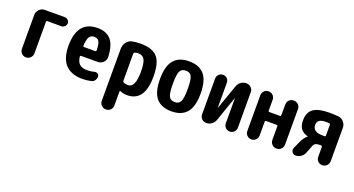

<svg xmlns="http://www.w3.org/2000/svg" viewBox="-48 -1132 3597 1953"><g transform="rotate(20 1750.0 -155.0)"><path d="M405.3 -519.5Q424.8 -519.5 439.9 -505.4Q455.1 -491.2 455.1 -471.2Q455.1 -451.2 439.9 -436Q424.8 -420.9 405.3 -420.9H252.9Q241.2 -420.9 241.2 -410.2V-68.4Q241.2 -40 221.2 -20Q201.2 0 172.9 0Q144.5 0 125 -20Q105.5 -40 105.5 -68.4V-434.6Q105.5 -469.7 130.4 -494.6Q155.3 -519.5 190.4 -519.5Z M814.5 -300.8Q825.2 -300.8 825.2 -313.5Q824.2 -383.8 808.1 -409.2Q792 -434.6 754.9 -434.6Q721.7 -434.6 704.1 -408.2Q686.5 -381.8 682.6 -313.5Q682.6 -301.8 694.3 -300.8ZM759.8 -530.3Q854.5 -530.3 904.3 -472.7Q954.1 -415 959 -290Q960 -254.9 935.1 -230.5Q910.2 -206.1 873 -206.1H696.3Q692.4 -206.1 688.5 -202.1Q684.6 -198.2 685.5 -194.3Q693.4 -136.7 721.7 -113.3Q750 -89.8 804.7 -89.8Q842.8 -89.8 880.9 -100.6Q898.4 -105.5 914.1 -95.2Q929.7 -85 929.7 -66.4Q929.7 -43 916.5 -24.4Q903.3 -5.9 880.9 -1Q834 9.8 785.2 9.8Q666 9.8 603 -57.1Q540 -124 540 -259.8Q540 -530.3 759.8 -530.3Z M1245.1 -89.8Q1323.2 -89.8 1323.2 -259.8Q1323.2 -356.4 1302.7 -393.1Q1282.2 -429.7 1235.4 -429.7Q1215.8 -429.7 1197.3 -423.8Q1187.5 -420.9 1186.5 -409.2V-116.2Q1186.5 -104.5 1196.3 -99.6Q1215.8 -89.8 1245.1 -89.8ZM1224.6 -530.3Q1351.6 -530.3 1405.8 -469.2Q1460 -408.2 1460 -259.8Q1460 9.8 1269.5 9.8Q1230.5 9.8 1198.2 -4.9Q1194.3 -6.8 1190.4 -4.9Q1186.5 -2.9 1186.5 1V152.3Q1186.5 180.7 1167 200.2Q1147.5 219.7 1118.2 219.7Q1089.8 219.7 1069.8 199.7Q1049.8 179.7 1049.8 152.3V-410.2Q1049.8 -450.2 1071.8 -481.4Q1093.8 -512.7 1130.9 -521.5Q1173.8 -530.3 1224.6 -530.3Z M1687.5 -124Q1705.1 -89.8 1750 -89.8Q1794.9 -89.8 1812.5 -124Q1830.1 -158.2 1830.1 -260.3Q1830.1 -362.3 1812.5 -396Q1794.9 -429.7 1750 -429.7Q1705.1 -429.7 1687.5 -396Q1669.9 -362.3 1669.9 -260.3Q1669.9 -158.2 1687.5 -124ZM1585 -465.3Q1639.6 -530.3 1750 -530.3Q1860.4 -530.3 1915 -465.3Q1969.7 -400.4 1969.7 -260.3Q1969.7 -120.1 1915 -55.2Q1860.4 9.8 1750 9.8Q1639.6 9.8 1585 -55.2Q1530.3 -120.1 1530.3 -260.3Q1530.3 -400.4 1585 -465.3Z M2373 -519.5Q2402.3 -519.5 2423.3 -498.5Q2444.3 -477.5 2444.3 -449.2V-65.4Q2444.3 -38.1 2425.3 -19Q2406.2 0 2378.9 0Q2351.6 0 2332.5 -19Q2313.5 -38.1 2313.5 -65.4V-333Q2313.5 -334 2312 -334Q2310.5 -334 2310.5 -333L2217.8 -66.4Q2207 -37.1 2181.6 -18.6Q2156.2 0 2125 0Q2095.7 0 2075.7 -20Q2055.7 -40 2055.7 -69.3V-456.1Q2055.7 -482.4 2074.7 -501Q2093.8 -519.5 2120.1 -519.5Q2146.5 -519.5 2164.6 -501Q2182.6 -482.4 2182.6 -456.1V-186.5Q2182.6 -185.5 2183.6 -185.5Q2184.6 -185.5 2184.6 -186.5L2278.3 -453.1Q2289.1 -483.4 2314.9 -501.5Q2340.8 -519.5 2373 -519.5Z M2954.1 -451.2V-69.3Q2954.1 -40 2934.1 -20Q2914.1 0 2885.3 0Q2856.4 0 2836.4 -20Q2816.4 -40 2816.4 -69.3V-215.8Q2816.4 -227.5 2804.7 -227.5H2691.4Q2680.7 -227.5 2679.7 -215.8V-67.4Q2679.7 -39.1 2660.2 -19.5Q2640.6 0 2612.8 0Q2585 0 2565.4 -19.5Q2545.9 -39.1 2545.9 -67.4V-453.1Q2545.9 -481.4 2565.4 -500.5Q2585 -519.5 2612.8 -519.5Q2640.6 -519.5 2660.2 -500.5Q2679.7 -481.4 2679.7 -453.1V-335.9Q2679.7 -324.2 2691.4 -324.2H2804.7Q2815.4 -324.2 2816.4 -335.9V-451.2Q2816.4 -480.5 2836.4 -500Q2856.4 -519.5 2885.3 -519.5Q2914.1 -519.5 2934.1 -500Q2954.1 -480.5 2954.1 -451.2Z M3313.5 -295.9V-413.1Q3313.5 -423.8 3300.8 -425.8Q3281.2 -427.7 3268.6 -427.7Q3172.9 -427.7 3172.9 -362.3Q3172.9 -285.2 3284.2 -285.2H3300.8Q3313.5 -285.2 3313.5 -295.9ZM3363.3 -523.4Q3399.4 -520.5 3423.8 -492.7Q3448.2 -464.8 3448.2 -427.7V-68.4Q3448.2 -40 3428.2 -20Q3408.2 0 3379.9 0Q3351.6 0 3332.5 -19.5Q3313.5 -39.1 3313.5 -68.4V-173.8Q3313.5 -177.7 3309.6 -181.6Q3305.7 -185.5 3300.8 -185.5H3284.2Q3255.9 -185.5 3240.2 -176.3Q3224.6 -167 3216.8 -144.5L3186.5 -66.4Q3175.8 -37.1 3149.4 -18.6Q3123 0 3091.8 0Q3066.4 0 3052.7 -21Q3039.1 -42 3048.8 -65.4L3081.1 -137.7Q3106.4 -194.3 3141.6 -222.7Q3142.6 -222.7 3142.6 -223.6Q3142.6 -225.6 3140.6 -225.6Q3089.8 -239.3 3065.4 -271.5Q3041 -303.7 3041 -362.3Q3041 -449.2 3095.2 -488.3Q3149.4 -527.3 3268.6 -527.3Q3320.3 -527.3 3363.3 -523.4Z"/></g></svg>

Font: Rounded-X Mgen+ 1mn bold
Style: Bold
Weight: 700
Designer: [Source Han Sans]
Ryoko NISHIZUKA  (kana & ideographs); Paul D. Hunt (Latin, Greek & Cyrillic); Wenlong ZHANG  (bopomofo
Version: Version 1.059.20150602